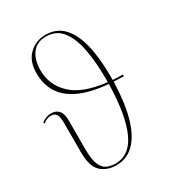

<svg xmlns="http://www.w3.org/2000/svg" viewBox="-185 -886 929 1011"><g transform="rotate(-30 279.0 -381.0)"><path d="M227 10Q170 10 134 -23Q98 -56 98 -145V-322Q98 -362 87 -375.5Q76 -389 57 -389Q46 -389 35 -385.5Q24 -382 9 -370L4 -377Q32 -399 62 -399Q126 -399 126 -322V-145Q126 -82 139.5 -51Q153 -20 176 -10Q199 0 226 0Q314 0 357.5 -97.5Q401 -195 405 -381Q296 -390 229.5 -422Q163 -454 133 -504Q103 -554 103 -619Q103 -693 144.5 -732.5Q186 -772 244 -772Q311 -772 352.5 -728Q394 -684 413.5 -603.5Q433 -523 433 -411Q433 -400 433 -389Q462 -387 494 -387V-377Q462 -377 433 -379Q430 -258 406.5 -171Q383 -84 338 -37Q293 10 227 10ZM129 -622Q129 -533 195 -470.5Q261 -408 405 -392Q405 -402 405 -413Q405 -514 390 -593Q375 -672 339.5 -717.5Q304 -763 242 -763Q187 -763 158 -725Q129 -687 129 -622Z"/></g></svg>

Font: Noto Serif Display SemiCondensed Thin
Style: Regular
Weight: 100
Width: 4
Designer: Monotype Design Team
Foundry: Monotype Imaging Inc.
Version: Version 2.009